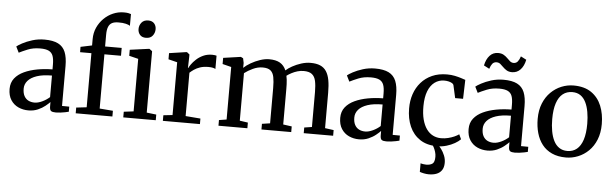

<svg xmlns="http://www.w3.org/2000/svg" viewBox="-59 -1057 4872 1522"><g transform="rotate(5 2377.0 -296.0)"><path d="M184 10.5Q140.5 10.5 103.5 -6.5Q66.5 -23.5 43.8 -58.5Q21 -93.5 21 -146.5Q21 -196.5 48.2 -231Q75.5 -265.5 122 -287Q168.5 -308.5 226.5 -319Q284.5 -329.5 346.5 -330V-368Q346.5 -412 337 -437.8Q327.5 -463.5 303.8 -475.2Q280 -487 236 -487Q179.5 -487 136.2 -469.2Q93 -451.5 68 -438.5L44.5 -486Q55.5 -496 88.2 -513.8Q121 -531.5 166.8 -545.8Q212.5 -560 263.5 -560Q331.5 -560 371.8 -539.8Q412 -519.5 429.5 -476.8Q447 -434 447 -366.5V-48L504.5 -47.5V-7Q493.5 -4 476 -0.5Q458.5 3 438.8 5.5Q419 8 402 8Q375.5 8 364.2 0Q353 -8 353 -36.5V-71Q341 -58 317 -38.5Q293 -19 259.2 -4.2Q225.5 10.5 184 10.5ZM227 -55.5Q255 -55.5 288 -71Q321 -86.5 346.5 -109.5V-281Q274.5 -281 227 -265Q179.5 -249 155.8 -221.5Q132 -194 132 -158.5Q132 -122.5 144.5 -99.8Q157 -77 178.5 -66.2Q200 -55.5 227 -55.5Z M560 0.5V-45L642.5 -54.5V-485H552.5L552 -527.5L642.5 -546.5V-597Q642.5 -646.5 661.5 -688.8Q680.5 -731 712.8 -762.8Q745 -794.5 785.8 -812Q826.5 -829.5 870.5 -829.5Q893.5 -829.5 906.8 -826.8Q920 -824 928 -821L927.5 -727.5Q918.5 -735 894.2 -741Q870 -747 837 -746.5Q805 -747 785 -737Q765 -727 755.5 -703.5Q746 -680 746 -640V-547.5H878V-485H746V-53.5L852 -45V0.5ZM938.5 0V-45L1016 -54.5V-472.5L943 -490.5V-538.5L1093.5 -559H1098.5L1120.5 -542.5V-54L1197 -45V0ZM1061.5 -644Q1030.5 -644 1014.2 -662.8Q998 -681.5 998 -708.5Q998 -737.5 1016 -760Q1034 -782.5 1069 -782.5H1070Q1100.5 -782.5 1116.8 -764Q1133 -745.5 1133 -718.5Q1133 -689 1115.2 -666.5Q1097.5 -644 1062.5 -644Z M1253.5 0V-44.5L1326 -52.5V-472.5L1255.5 -490V-539L1391 -559H1397L1417.5 -542.5V-522L1415 -434L1417.5 -435Q1421.5 -444.5 1435.2 -464.2Q1449 -484 1471.8 -505.2Q1494.5 -526.5 1526 -541.2Q1557.5 -556 1597 -556Q1611 -556 1619 -554.5Q1627 -553 1632.5 -551.5V-445.5Q1627 -450 1612.8 -453.5Q1598.5 -457 1576 -457Q1538 -457 1510.2 -447.5Q1482.5 -438 1463 -424.5Q1443.5 -411 1430 -398.5V-53.5L1548.5 -44V0Z M1696 0V-45L1756 -54.5V-472.5L1686 -490V-539L1825.5 -559L1844 -549.5L1851.5 -513L1851 -474Q1872 -494.5 1906 -514.2Q1940 -534 1978.5 -547Q2017 -560 2051 -560Q2104.5 -560 2137 -541.2Q2169.5 -522.5 2186 -483Q2204.5 -500.5 2236.5 -518.2Q2268.5 -536 2306.2 -548Q2344 -560 2380.5 -560Q2426.5 -560 2457.2 -546.8Q2488 -533.5 2506 -506Q2524 -478.5 2531.8 -436.2Q2539.5 -394 2539.5 -336V-54.5L2608.5 -45V0H2374.5V-45L2435 -54.5V-332.5Q2435 -385.5 2427.2 -420.8Q2419.5 -456 2397.2 -473.5Q2375 -491 2331.5 -491Q2306.5 -491 2282 -483.8Q2257.5 -476.5 2235.8 -465Q2214 -453.5 2198 -441.5Q2201.5 -427.5 2203.2 -410.5Q2205 -393.5 2205.8 -374.8Q2206.5 -356 2206.5 -335V-54.5L2275 -45V0H2038V-45L2102 -54.5V-334.5Q2102 -387.5 2095.2 -422Q2088.5 -456.5 2068 -473.5Q2047.5 -490.5 2005.5 -490.5Q1966.5 -490.5 1927.5 -472.2Q1888.5 -454 1861 -432.5V-54.5L1926 -45V0Z M2815 10.5Q2771.5 10.5 2734.5 -6.5Q2697.5 -23.5 2674.8 -58.5Q2652 -93.5 2652 -146.5Q2652 -196.5 2679.2 -231Q2706.5 -265.5 2753 -287Q2799.5 -308.5 2857.5 -319Q2915.5 -329.5 2977.5 -330V-368Q2977.5 -412 2968 -437.8Q2958.5 -463.5 2934.8 -475.2Q2911 -487 2867 -487Q2810.5 -487 2767.2 -469.2Q2724 -451.5 2699 -438.5L2675.5 -486Q2686.5 -496 2719.2 -513.8Q2752 -531.5 2797.8 -545.8Q2843.5 -560 2894.5 -560Q2962.5 -560 3002.8 -539.8Q3043 -519.5 3060.5 -476.8Q3078 -434 3078 -366.5V-48L3135.5 -47.5V-7Q3124.5 -4 3107 -0.5Q3089.5 3 3069.8 5.5Q3050 8 3033 8Q3006.5 8 2995.2 0Q2984 -8 2984 -36.5V-71Q2972 -58 2948 -38.5Q2924 -19 2890.2 -4.2Q2856.5 10.5 2815 10.5ZM2858 -55.5Q2886 -55.5 2919 -71Q2952 -86.5 2977.5 -109.5V-281Q2905.5 -281 2858 -265Q2810.5 -249 2786.8 -221.5Q2763 -194 2763 -158.5Q2763 -122.5 2775.5 -99.8Q2788 -77 2809.5 -66.2Q2831 -55.5 2858 -55.5Z M3437.5 11Q3355 11 3300 -25.5Q3245 -62 3217.2 -125.2Q3189.5 -188.5 3189.5 -268Q3189 -329.5 3207 -382.8Q3225 -436 3260.5 -476.5Q3296 -517 3347.5 -540Q3399 -563 3466 -563Q3500 -563 3528.5 -557Q3557 -551 3578.5 -544Q3600 -537 3613.5 -532.5L3609 -381.5H3546L3523.5 -482.5Q3522 -491 3511 -497.8Q3500 -504.5 3483.5 -508.5Q3467 -512.5 3448.5 -512.5Q3405.5 -512.5 3372.2 -488Q3339 -463.5 3320.2 -415.8Q3301.5 -368 3301 -297Q3300.5 -236 3312.5 -190.5Q3324.5 -145 3346 -115Q3367.5 -85 3397.2 -70Q3427 -55 3462 -55Q3491.5 -55 3518.2 -61.8Q3545 -68.5 3566.8 -78.2Q3588.5 -88 3603.5 -98.5L3621 -60.5Q3605 -43.5 3576.2 -27Q3547.5 -10.5 3511.5 0.2Q3475.5 11 3437.5 11ZM3390 238.5Q3371.5 238.5 3351.5 234.5Q3331.5 230.5 3318 225.5V157Q3328.5 160.5 3342.2 162.2Q3356 164 3363 164Q3393.5 164 3412 151.5Q3430.5 139 3430.5 95.5Q3430.5 76 3424.5 56.5Q3418.5 37 3410.5 21.8Q3402.5 6.5 3397 -1L3425.5 -6L3443.5 -1Q3454.5 9 3470 29.8Q3485.5 50.5 3497.2 78.8Q3509 107 3508.5 138.5Q3508 174 3493 196Q3478 218 3451.8 228.2Q3425.5 238.5 3390 238.5Z M3836.5 10.5Q3793 10.5 3756 -6.5Q3719 -23.5 3696.2 -58.5Q3673.5 -93.5 3673.5 -146.5Q3673.5 -196.5 3700.8 -231Q3728 -265.5 3774.5 -287Q3821 -308.5 3879 -319Q3937 -329.5 3999 -330V-368Q3999 -412 3989.5 -437.8Q3980 -463.5 3956.2 -475.2Q3932.5 -487 3888.5 -487Q3832 -487 3788.8 -469.2Q3745.5 -451.5 3720.5 -438.5L3697 -486Q3708 -496 3740.8 -513.8Q3773.5 -531.5 3819.2 -545.8Q3865 -560 3916 -560Q3984 -560 4024.2 -539.8Q4064.5 -519.5 4082 -476.8Q4099.5 -434 4099.5 -366.5V-48L4157 -47.5V-7Q4146 -4 4128.5 -0.5Q4111 3 4091.2 5.5Q4071.5 8 4054.5 8Q4028 8 4016.8 0Q4005.5 -8 4005.5 -36.5V-71Q3993.5 -58 3969.5 -38.5Q3945.5 -19 3911.8 -4.2Q3878 10.5 3836.5 10.5ZM3879.5 -55.5Q3907.5 -55.5 3940.5 -71Q3973.5 -86.5 3999 -109.5V-281Q3927 -281 3879.5 -265Q3832 -249 3808.2 -221.5Q3784.5 -194 3784.5 -158.5Q3784.5 -122.5 3797 -99.8Q3809.5 -77 3831 -66.2Q3852.5 -55.5 3879.5 -55.5ZM3751 -659.5Q3761.5 -710 3788.2 -738.8Q3815 -767.5 3854.5 -767.5Q3881.5 -767.5 3899 -757.2Q3916.5 -747 3929.2 -733.8Q3942 -720.5 3954.2 -710.2Q3966.5 -700 3982.5 -699.5Q4003.5 -699.5 4016 -715Q4028.5 -730.5 4036.5 -756.5L4081 -733.5Q4071 -683.5 4043.8 -654.5Q4016.5 -625.5 3976.5 -625.5Q3951 -625.5 3934 -635.8Q3917 -646 3904.2 -659.2Q3891.5 -672.5 3878.8 -682.8Q3866 -693 3849 -693Q3827.5 -693 3815.2 -677.8Q3803 -662.5 3795 -636.5Z M4212 -274.5Q4212 -344.5 4233.8 -398Q4255.5 -451.5 4292.8 -488.2Q4330 -525 4376.8 -544Q4423.5 -563 4473 -563Q4559.5 -563 4614.5 -525Q4669.5 -487 4695.8 -422.5Q4722 -358 4722 -277.5Q4722 -207 4700.2 -153.2Q4678.5 -99.5 4641.2 -63Q4604 -26.5 4557.2 -7.8Q4510.5 11 4461 11Q4396.5 11 4349.2 -10.8Q4302 -32.5 4271.8 -71.2Q4241.5 -110 4226.8 -162Q4212 -214 4212 -274.5ZM4468 -41.5Q4512 -41.5 4543 -66.8Q4574 -92 4590.5 -142.5Q4607 -193 4607 -269Q4607 -319.5 4599.2 -363.5Q4591.5 -407.5 4575.2 -440.5Q4559 -473.5 4532.5 -491.8Q4506 -510 4468 -510Q4423.5 -510 4392 -485Q4360.5 -460 4343.8 -409.8Q4327 -359.5 4327 -283Q4327 -231.5 4335 -187.5Q4343 -143.5 4359.5 -110.8Q4376 -78 4403 -59.8Q4430 -41.5 4468 -41.5Z"/></g></svg>

Font: Merriweather 36pt
Style: Regular
Weight: 400
Designer: Eben Sorkin
Foundry: Eben Sorkin
Version: Version 2.100